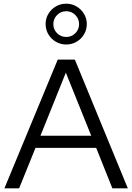

<svg xmlns="http://www.w3.org/2000/svg" viewBox="-20 -1024 719 1044"><path d="M4 0 294 -700H387L675 0H591L503 -220H173L84 0ZM200 -286H476L338 -629ZM340 -782Q309 -782 283.4 -797.1Q257.8 -812.1 242.9 -837.6Q228 -863 228 -893.3Q228 -923.6 242.9 -948.6Q257.8 -973.7 283.4 -988.9Q309 -1004 340 -1004Q371 -1004 396.4 -988.9Q421.8 -973.7 436.9 -948.6Q452 -923.6 452 -893.3Q452 -863 437.1 -837.6Q422.2 -812.1 396.6 -797.1Q371 -782 340 -782ZM340.5 -823Q369 -823 389.5 -843.3Q410 -863.5 410 -892.8Q410 -922 389.5 -942.5Q369 -963 340.5 -963Q311 -963 290.5 -942.5Q270 -922 270 -892.8Q270 -863.5 290.5 -843.3Q311 -823 340.5 -823Z"/></svg>

Font: Red Hat Display
Style: Regular
Weight: 300
Designer: Pentagram, MCKL
Foundry: Pentagram, MCKL
Version: Version 1.023